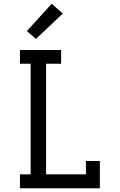

<svg xmlns="http://www.w3.org/2000/svg" viewBox="-20 -1001 640 1021"><path d="M86 0V-74H143V-662H86V-735H305V-662H225V-74H437V-145H511V0ZM171 -794 123 -836 255 -981 314 -929Z"/></svg>

Font: Iosevka Etoile
Style: Regular
Weight: 400
Designer: Belleve Invis
Foundry: Belleve Invis
Version: Version 33.2.4